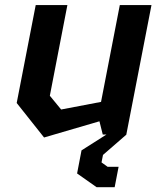

<svg xmlns="http://www.w3.org/2000/svg" viewBox="-20 -548 660 782"><path d="M254.5 -527.5H125.5L48 -128.5L159.5 12L385 -54L398.5 0H413.5L312 64.5L294 158.5L373.5 214.5H447L463 131.5H418.5L393.5 113.5L399.5 83L495 0H494.5L597 -527.5H468L391.5 -133L229 -102L183 -158Z"/></svg>

Font: Monaspace Krypton SemiBold
Style: Italic
Weight: 600
Italic angle: -11°
Designer: Riley Cran & the Lettermatic Team
Foundry: Lettermatic
Version: Version 1.101 (Monaspace Krypton)